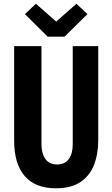

<svg xmlns="http://www.w3.org/2000/svg" viewBox="-20 -998 604 1032"><path d="M280 14Q170 14 113 -51.5Q56 -117 56 -243V-750H203V-222Q203 -173 224 -143.5Q245 -114 287 -114Q329 -114 350 -143.5Q371 -173 371 -222V-750H508V-243Q508 -170 485.5 -112Q463 -54 413 -20Q363 14 280 14ZM236 -801 114 -922 173 -978 282 -882 391 -978 450 -922 327 -801Z"/></svg>

Font: Freeman
Style: Regular
Weight: 400
Designer: Vernon Adams, Aoife Mooney, Rodrigo Fuenzalida
Foundry: Rodrigo Fuenzalida
Version: Version 1.000; ttfautohint (v1.8.4.7-5d5b)